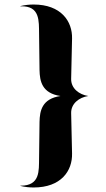

<svg xmlns="http://www.w3.org/2000/svg" viewBox="-20 -720 471 850"><path d="M153 -571 155 -410C156 -360 166 -307 248 -295C166 -283 156 -230 155 -180L153 -19C152 36 158 102 72 102C71 102 70 102 70 103C90 108 110 110 129 110C250 110 301 37 299 -41L295 -219C294 -261 330 -289 371 -295C330 -301 294 -329 295 -371L299 -549C301 -626 250 -700 129 -700C110 -700 90 -698 70 -693C70 -692 71 -692 72 -692C158 -695 152 -626 153 -571Z"/></svg>

Font: Beautique Display Medium
Style: Bold
Weight: 900
Designer: Nhat-Quang Ngo
Version: Version 1.100;Glyphs 3.2.3 (3260)